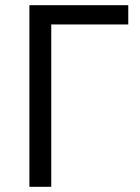

<svg xmlns="http://www.w3.org/2000/svg" viewBox="-20 -718 539 738"><path d="M93 -698H473V-624H177V0H93Z"/></svg>

Font: Aneliza
Style: Regular
Weight: 400
Designer: Mike Abbink, Paul van der Laan, Pieter van Rosmalen
Foundry: Bold Monday
Version: Version 3.001;September 8, 2019;FontCreator 11.5.0.2425 64-b